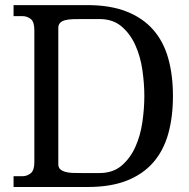

<svg xmlns="http://www.w3.org/2000/svg" viewBox="-20 -747 756 767"><path d="M328.1 -726.6Q419.9 -726.6 484.9 -701.2Q549.8 -675.8 591.3 -628.9Q632.8 -582 651.9 -514.6Q670.9 -447.3 670.9 -363.3Q670.9 -279.3 651.9 -211.9Q632.8 -144.5 591.8 -97.7Q550.8 -50.8 486.3 -25.4Q421.9 0 330.1 0H34.2V-43H69.3Q87.9 -43 102.5 -54.7Q117.2 -66.4 117.2 -98.6V-627Q117.2 -660.2 102.5 -671.4Q87.9 -682.6 69.3 -682.6H34.2V-726.6ZM212.9 -91.8Q212.9 -78.1 220.2 -71.3Q227.5 -64.5 240.7 -60.5Q253.9 -56.6 271.5 -56.2Q289.1 -55.7 309.6 -55.7H377Q430.7 -55.7 465.3 -85Q500 -114.3 520.5 -159.7Q541 -205.1 548.8 -259.3Q556.6 -313.5 556.6 -363.3Q556.6 -413.1 548.8 -467.3Q541 -521.5 520.5 -566.9Q500 -612.3 465.3 -641.6Q430.7 -670.9 377 -670.9H309.6Q289.1 -670.9 271.5 -670.4Q253.9 -669.9 240.7 -666.5Q227.5 -663.1 220.2 -655.8Q212.9 -648.4 212.9 -634.8Z"/></svg>

Font: Uchen
Style: Regular
Weight: 400
Designer: Christopher J. Fynn
Foundry: Christopher J. Fynn for DDC
Version: Version 1.000 preliminary